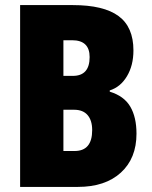

<svg xmlns="http://www.w3.org/2000/svg" viewBox="-20 -734 598 754"><path d="M266 -714Q387 -714 445.5 -671Q504 -628 504 -536Q504 -477 478.5 -434.5Q453 -392 411 -379V-374Q467 -357 491.5 -315.5Q516 -274 516 -209Q516 -112 454.5 -56Q393 0 286 0H59V-714ZM266 -436Q332 -436 332 -510Q332 -576 263 -576H229V-436ZM229 -303V-141H273Q342 -141 342 -223Q342 -261 324 -282Q306 -303 271 -303Z"/></svg>

Font: Noto Sans Tamil ExtraCondensed Black
Style: Regular
Weight: 900
Width: 2
Designer: Jelle Bosma - Monotype Design Team
Foundry: Monotype Imaging Inc.
Version: Version 2.004; ttfautohint (v1.8.4.7-5d5b)